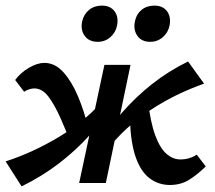

<svg xmlns="http://www.w3.org/2000/svg" viewBox="-27 -652 765 684"><path d="M50 12 -7 -77Q40 -92 89 -114.5Q138 -137 186 -166Q234 -195 277 -231.5Q320 -268 354 -311L386 -289Q342 -225 292 -170Q242 -115 182.5 -69.5Q123 -24 50 12ZM233 -127Q211 -180 190 -228Q169 -276 146.5 -306.5Q124 -337 95 -337Q88 -337 77.5 -334Q67 -331 59 -325L27 -367Q46 -393 76 -410.5Q106 -428 131 -428Q169 -428 199 -394.5Q229 -361 251 -308.5Q273 -256 287 -198ZM255 0 345 -421H438L350 0ZM349 -110 317 -132Q360 -196 408 -251Q456 -306 514 -352Q572 -398 643 -433L700 -354Q654 -338 606 -315Q558 -292 511.5 -261.5Q465 -231 423.5 -193Q382 -155 349 -110ZM578 7Q538 7 506.5 -16.5Q475 -40 457 -90.5Q439 -141 436 -223L500 -294Q509 -216 526 -170Q543 -124 566 -104Q589 -84 616 -84Q624 -84 634 -85.5Q644 -87 654.5 -91Q665 -95 674 -101L706 -59Q674 -28 645 -10.5Q616 7 578 7ZM321 -503Q290 -503 274.5 -524.5Q259 -546 266 -577Q272 -602 290.5 -617Q309 -632 336 -632Q366 -632 381 -612Q396 -592 390 -561Q385 -536 366 -519.5Q347 -503 321 -503ZM508 -503Q477 -503 462 -525Q447 -547 454 -577Q459 -602 477.5 -617Q496 -632 523 -632Q553 -632 568 -612Q583 -592 577 -561Q572 -536 553 -519.5Q534 -503 508 -503Z"/></svg>

Font: Ysabeau Office
Style: Bold Italic
Weight: 700
Italic angle: -12°
Designer: Christian Thalmann (Catharsis Fonts)
Version: Version 2.001;gftools[0.9.30]; featfreeze: tnum,lnum,ss02